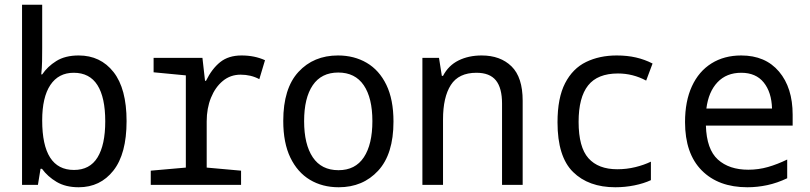

<svg xmlns="http://www.w3.org/2000/svg" viewBox="-20 -780 3418 810"><path d="M312 10Q257 10 219 -12.5Q181 -35 157 -68H151L140 0H73V-760H158V-576Q158 -548 157.5 -520.5Q157 -493 154 -466H158Q180 -499 217.5 -522.5Q255 -546 312 -546Q404 -546 459 -476Q514 -406 514 -269Q514 -131 458.5 -60.5Q403 10 312 10ZM292 -63Q359 -63 391.5 -116Q424 -169 424 -268Q424 -369 391 -421Q358 -473 291 -473Q227 -473 192.5 -421.5Q158 -370 158 -272Q158 -63 292 -63Z M616 0V-60L764 -73V-462L628 -475V-536H834L845 -439H849Q874 -490 909 -518Q944 -546 999 -546Q1027 -546 1051.5 -541Q1076 -536 1098 -526L1074 -446Q1039 -465 995 -465Q952 -465 920 -438.5Q888 -412 870 -367.5Q852 -323 852 -268V-73L997 -60V0Z M1409 10Q1340 10 1287.5 -21.5Q1235 -53 1205 -115Q1175 -177 1175 -270Q1175 -407 1239 -476.5Q1303 -546 1406 -546Q1474 -546 1527 -515Q1580 -484 1610 -422Q1640 -360 1640 -267Q1640 -130 1575.5 -60Q1511 10 1409 10ZM1408 -62Q1479 -62 1515 -116.5Q1551 -171 1551 -269Q1551 -367 1514.5 -420.5Q1478 -474 1407 -474Q1336 -474 1299.5 -420.5Q1263 -367 1263 -269Q1263 -171 1299.5 -116.5Q1336 -62 1408 -62Z M1762 0V-536H1832L1844 -460H1849Q1872 -504 1914.5 -525Q1957 -546 2012 -546Q2091 -546 2138 -500Q2185 -454 2185 -355V0H2098V-343Q2098 -409 2072 -441Q2046 -473 1990 -473Q1915 -473 1882 -421.5Q1849 -370 1849 -276V0Z M2576 10Q2463 10 2397.5 -54.5Q2332 -119 2332 -264Q2332 -367 2364 -429Q2396 -491 2452.5 -518.5Q2509 -546 2582 -546Q2626 -546 2663 -537.5Q2700 -529 2733 -512L2706 -440Q2650 -470 2587 -470Q2501 -470 2461 -419.5Q2421 -369 2421 -266Q2421 -159 2462.5 -112.5Q2504 -66 2584 -66Q2624 -66 2660.5 -75Q2697 -84 2726 -98V-20Q2696 -6 2656.5 2Q2617 10 2576 10Z M3133 10Q3011 10 2940.5 -61Q2870 -132 2870 -265Q2870 -353 2899 -416Q2928 -479 2981.5 -512.5Q3035 -546 3107 -546Q3209 -546 3266.5 -478Q3324 -410 3324 -296V-250H2958Q2961 -150 3008.5 -107Q3056 -64 3137 -64Q3180 -64 3220 -75.5Q3260 -87 3301 -107V-28Q3259 -8 3217 1Q3175 10 3133 10ZM3237 -322Q3235 -391 3202 -432Q3169 -473 3107 -473Q3045 -473 3007 -433Q2969 -393 2960 -322Z"/></svg>

Font: Noto Sans Mono SemiCondensed
Style: Regular
Weight: 400
Width: 4
Designer: Monotype Design Team
Foundry: Monotype Imaging Inc.
Version: Version 2.014